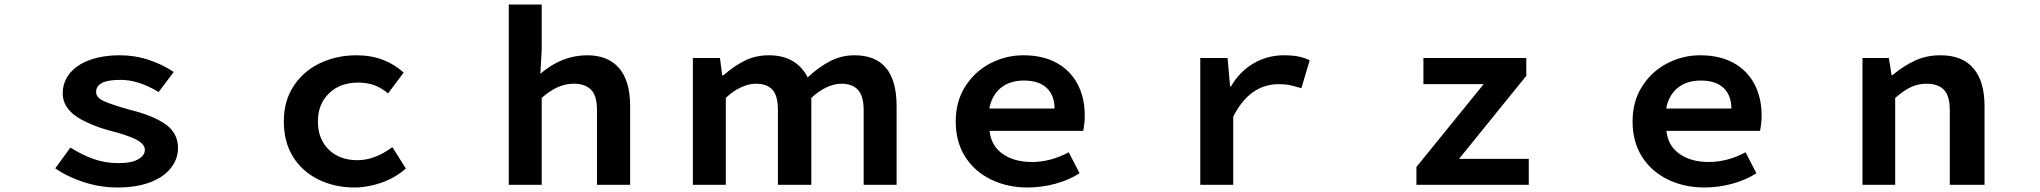

<svg xmlns="http://www.w3.org/2000/svg" viewBox="-20 -819 9040 851"><path d="M225 -73 292 -165Q344 -132 395.5 -114Q447 -96 504 -96Q566 -96 594 -114Q622 -130 622 -155Q622 -181 582.5 -201Q543 -221 463 -241Q411 -255 365 -277Q258 -325 258 -405Q258 -455 289 -493.5Q320 -532 377.5 -553Q435 -574 512 -574Q579 -574 641 -553Q703 -532 750 -500L683 -411Q594 -465 515 -465Q458 -465 432 -451.5Q406 -438 406 -411Q406 -386 442 -370Q478 -354 557 -332Q659 -307 714 -268Q769 -229 769 -163Q769 -115 738 -75Q706 -34 645.5 -11Q585 12 500 12Q425 12 352 -11.5Q279 -35 225 -73Z M1392 -23Q1319 -59 1278.5 -124.5Q1238 -190 1238 -281Q1238 -372 1282 -438.5Q1326 -505 1399.5 -539.5Q1473 -574 1560 -574Q1625 -574 1678 -553.5Q1731 -533 1769 -497L1700 -405Q1669 -431 1637 -442Q1605 -453 1568 -453Q1487 -453 1438 -405Q1389 -357 1389 -281Q1389 -203 1437 -156Q1485 -109 1564 -109Q1642 -109 1719 -167L1779 -72Q1732 -31 1671.5 -9.5Q1611 12 1550 12Q1464 12 1392 -23Z M2235 -799H2381V-598L2375 -492Q2470 -574 2583 -574Q2675 -574 2724 -517Q2773 -460 2773 -349V0H2626V-331Q2626 -395 2599.5 -421.5Q2573 -448 2523 -448Q2451 -448 2381 -385V0H2235Z M3051 -562H3171L3181 -485H3186Q3234 -527 3282 -550.5Q3330 -574 3388 -574Q3509 -574 3560 -476Q3609 -522 3659.5 -548Q3710 -574 3767 -574Q3954 -574 3954 -349V0H3808V-331Q3808 -393 3783 -420.5Q3758 -448 3709 -448Q3678 -448 3643.5 -432Q3609 -416 3576 -385V0H3428V-331Q3428 -394 3404 -421Q3380 -448 3329 -448Q3300 -448 3264.5 -432Q3229 -416 3197 -385V0H3051Z M4373 -23Q4299 -59 4257.5 -125Q4216 -191 4216 -281Q4216 -369 4258 -435.5Q4300 -502 4369 -538Q4438 -574 4516 -574Q4601 -574 4662 -541Q4723 -508 4755.5 -447.5Q4788 -387 4788 -307Q4788 -274 4781 -239H4366Q4373 -173 4424 -137Q4475 -101 4554 -101Q4636 -101 4717 -144L4765 -51Q4718 -21 4657.5 -4.5Q4597 12 4534 12Q4446 12 4373 -23ZM4518 -462Q4456 -462 4416 -429.5Q4376 -397 4365 -338H4654Q4654 -396 4619.5 -429Q4585 -462 4518 -462Z M5300 -562H5421L5432 -436H5436Q5476 -504 5537.5 -539Q5599 -574 5670 -574Q5707 -574 5733 -569Q5759 -564 5785 -552L5748 -428Q5715 -438 5695.5 -442Q5676 -446 5648 -446Q5519 -446 5446 -302V0H5300Z M6258 -79 6556 -446H6289V-562H6745V-483L6447 -115H6756V0H6258Z M7373 -23Q7299 -59 7257.5 -125Q7216 -191 7216 -281Q7216 -369 7258 -435.5Q7300 -502 7369 -538Q7438 -574 7516 -574Q7601 -574 7662 -541Q7723 -508 7755.5 -447.5Q7788 -387 7788 -307Q7788 -274 7781 -239H7366Q7373 -173 7424 -137Q7475 -101 7554 -101Q7636 -101 7717 -144L7765 -51Q7718 -21 7657.5 -4.5Q7597 12 7534 12Q7446 12 7373 -23ZM7518 -462Q7456 -462 7416 -429.5Q7376 -397 7365 -338H7654Q7654 -396 7619.5 -429Q7585 -462 7518 -462Z M8235 -562H8352L8364 -486H8368Q8417 -527 8468 -550.5Q8519 -574 8580 -574Q8678 -574 8727 -516Q8776 -458 8776 -349V0H8622V-331Q8622 -394 8596 -421Q8570 -448 8519 -448Q8482 -448 8450 -433Q8418 -418 8380 -385V0H8235Z"/></svg>

Font: Merged Yaku Han JP
Style: Bold
Weight: 700
Designer: Ryoko NISHIZUKA 西塚涼子 (kana, bopomofo & ideographs); Paul D. Hunt (Latin, Greek & Cyrillic); Sandoll Communications 산돌커뮤니
Foundry: Adobe
Version: Version 2.004